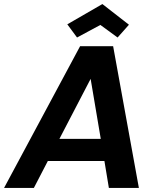

<svg xmlns="http://www.w3.org/2000/svg" viewBox="-46 -927 782 947"><path d="M469 -133H190L121 0H-26L349 -699H512L639 0H491ZM401 -538 247 -242H451ZM590 -805 534 -742 449 -804 334 -742 286 -807 459 -907Z"/></svg>

Font: SVN-Poppins SemiBold
Style: Italic
Weight: 600
Italic angle: -10°
Designer: Ninad Kale (Devanagari), Jonny Pinhorn (Latin)
Foundry: Indian Type Foundry
Version: Version 3.002 2017; ttfautohint (v1.8.3)